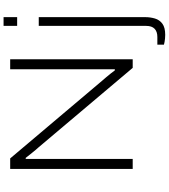

<svg xmlns="http://www.w3.org/2000/svg" viewBox="45 -808 945 1075"><g transform="rotate(-90 517.5 -270.5)"><path d="M109 0V-686H168L604 -170Q612 -161 622.5 -148.5Q633 -136 643.5 -123Q654 -110 661 -100H667Q667 -117 667 -138.5Q667 -160 667 -181V-686H723V0H675L231 -526Q218 -540 200.5 -562Q183 -584 171 -599H165Q165 -579 165 -554.5Q165 -530 165 -511V0ZM910 -647V-723H959V-647ZM860 182Q849 182 839.5 181Q830 180 821 178.5Q812 177 805 175V138H848Q878 138 894 122.5Q910 107 910 76V-526H959V71Q959 98 951.5 124Q944 150 922.5 166Q901 182 860 182Z"/></g></svg>

Font: Archivo SemiExpanded Thin
Style: Regular
Weight: 250
Width: 6
Designer: Hector Gatti
Foundry: Omnibus-Type
Version: Version 2.001